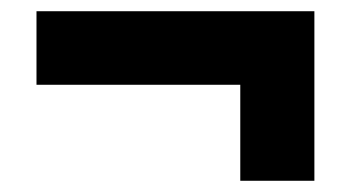

<svg xmlns="http://www.w3.org/2000/svg" viewBox="-20 -438 626 342"><path d="M540 -418H45V-287H408V-116H540Z"/></svg>

Font: Noto Sans Black
Style: Italic
Weight: 900
Italic angle: -12°
Designer: Monotype Design Team
Foundry: Monotype Imaging Inc.
Version: Version 2.013